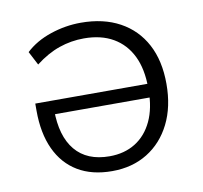

<svg xmlns="http://www.w3.org/2000/svg" viewBox="-63 -562 674 637"><g transform="rotate(-10 274.5 -243.5)"><path d="M266 8Q198 8 150.5 -20.5Q103 -49 78 -103Q53 -157 53 -233V-257H448V-211H91L111 -226Q111 -137 150.5 -89.5Q190 -42 266 -42Q316 -42 353 -65Q390 -88 410.5 -131.5Q431 -175 431 -236V-243Q431 -307 409.5 -351Q388 -395 347.5 -418.5Q307 -442 249 -442Q206 -442 165.5 -428Q125 -414 85 -383L61 -429Q95 -461 145.5 -478Q196 -495 248 -495Q324 -495 379 -465Q434 -435 463.5 -379.5Q493 -324 493 -246Q493 -169 464.5 -112Q436 -55 385 -23.5Q334 8 266 8Z"/></g></svg>

Font: Nunito Sans 11pt Light
Style: Regular
Weight: 300
Version: Version 3.101;gftools[0.9.27]